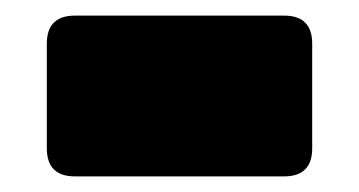

<svg xmlns="http://www.w3.org/2000/svg" viewBox="-20 -483 460 246"><path d="M76 -257Q40 -257 40 -293V-427Q40 -463 76 -463H344Q380 -463 380 -427V-293Q380 -257 344 -257Z"/></svg>

Font: Bungee Spice
Style: Regular
Weight: 400
Designer: David Jonathan Ross
Foundry: David Jonathan Ross
Version: Version 2.000